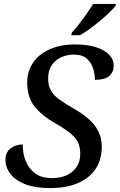

<svg xmlns="http://www.w3.org/2000/svg" viewBox="-20 -951 613 981"><path d="M235 10Q160 10 109.5 -9.5Q59 -29 33.5 -62Q8 -95 8 -134Q8 -173 34.5 -193Q61 -213 96 -213Q96 -164 112.5 -125.5Q129 -87 161.5 -64Q194 -41 244 -41Q312 -41 351 -75Q390 -109 390 -165Q390 -195 380.5 -218.5Q371 -242 344 -266Q317 -290 264 -320Q198 -357 158.5 -404.5Q119 -452 119 -529Q119 -586 148.5 -630Q178 -674 233.5 -699Q289 -724 365 -724Q426 -724 470 -710Q514 -696 537.5 -671.5Q561 -647 561 -615Q561 -582 538 -562.5Q515 -543 465 -543Q465 -571 456 -600.5Q447 -630 424 -651Q401 -672 357 -672Q324 -672 294 -659Q264 -646 245 -619Q226 -592 226 -550Q226 -514 239.5 -489.5Q253 -465 281.5 -444Q310 -423 352 -399Q402 -371 435 -341Q468 -311 484 -277Q500 -243 500 -203Q500 -135 468 -87.5Q436 -40 377 -15Q318 10 235 10ZM347 -784Q365 -804 384.5 -829Q404 -854 422.5 -880.5Q441 -907 456 -931H573L570 -921Q558 -906 537.5 -886Q517 -866 491 -844.5Q465 -823 439 -804Q413 -785 389 -771H344Z"/></svg>

Font: ET Text
Style: Italic
Weight: 470
Italic angle: -12°
Designer: Monotype Design Team
Foundry: Monotype Imaging Inc.
Version: Version 2.009